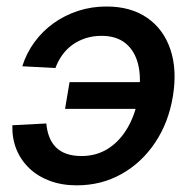

<svg xmlns="http://www.w3.org/2000/svg" viewBox="-20 -553 582 585"><path d="M213.9 11.7Q168.5 11.7 131.8 -2Q95.2 -15.6 69.3 -40.3Q43.5 -64.9 30 -98.1Q16.6 -131.3 17.6 -171.4L121.1 -176.8Q123 -154.8 130.1 -136.2Q137.2 -117.7 150.1 -104.5Q163.1 -91.3 182.6 -84.5Q202.1 -77.6 228.5 -77.6Q274.4 -77.6 310.1 -100.6Q345.7 -123.5 369.4 -164.8Q393.1 -206.1 401.9 -259.8Q411.1 -314.5 401.1 -356Q391.1 -397.5 363 -420.7Q335 -443.8 289.1 -443.8Q263.2 -443.8 240.7 -436.5Q218.3 -429.2 200.4 -416.3Q182.6 -403.3 169.7 -385.3Q156.7 -367.2 148.9 -345.7L47.9 -351.1Q60.5 -391.1 85 -424.6Q109.4 -458 143.1 -482.2Q176.8 -506.3 217.8 -519.8Q258.8 -533.2 304.2 -533.2Q378.9 -533.2 428.7 -498.5Q478.5 -463.9 499.3 -402.1Q520 -340.3 506.8 -259.8Q493.7 -179.7 452.6 -118.4Q411.6 -57.1 350.1 -22.7Q288.6 11.7 213.9 11.7ZM412.6 -221.2H178.2L191.9 -302.7H426.3Z"/></svg>

Font: Inter 28pt Medium
Style: Italic
Weight: 500
Italic angle: -9.3988°
Designer: Rasmus Andersson
Foundry: rsms
Version: Version 4.001;git-66647c0bb